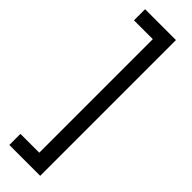

<svg xmlns="http://www.w3.org/2000/svg" viewBox="-298 -720 880 880"><g transform="rotate(45 142.5 -280.0)"><path d="M20 160V88H142V-648H20V-720H220V160Z"/></g></svg>

Font: CyStack Display
Style: Regular
Weight: 400
Designer: Weizhong Zhang
Foundry: 本地遙控
Version: Version 1.000;Glyphs 3.1.2 (3151)